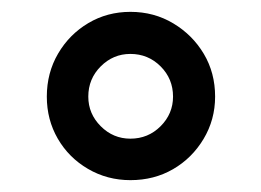

<svg xmlns="http://www.w3.org/2000/svg" viewBox="-20 -719 440 324"><path d="M200 -415Q161 -415 128.5 -434Q96 -453 77.5 -485Q59 -517 59 -556Q59 -596 78 -628.5Q97 -661 129 -680Q161 -699 200 -699Q240 -699 272.5 -679.5Q305 -660 324 -628Q343 -596 343 -556Q343 -517 323.5 -484.5Q304 -452 272 -433.5Q240 -415 200 -415ZM200 -485Q230 -485 251 -506Q272 -527 272 -556Q272 -586 251 -607Q230 -628 200 -628Q171 -628 150 -607Q129 -586 129 -556Q129 -527 150 -506Q171 -485 200 -485Z"/></svg>

Font: Archivo SemiExpanded SemiBold
Style: Regular
Weight: 600
Width: 6
Designer: Hector Gatti
Foundry: Omnibus-Type
Version: Version 2.001